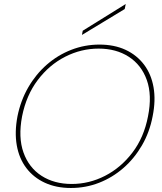

<svg xmlns="http://www.w3.org/2000/svg" viewBox="-20 -929 808 956"><path d="M333 7Q260 7 203.5 -19Q147 -45 111 -92.5Q75 -140 63.5 -205.5Q52 -271 67 -350Q83 -429 121 -494.5Q159 -560 213.5 -607.5Q268 -655 335 -681Q402 -707 475 -707Q549 -707 605 -681Q661 -655 697 -607.5Q733 -560 744.5 -494.5Q756 -429 740 -350Q725 -271 687 -205.5Q649 -140 594.5 -92.5Q540 -45 473.5 -19Q407 7 333 7ZM337 -13Q424 -13 503 -53.5Q582 -94 639.5 -169.5Q697 -245 717 -350Q738 -455 711 -530.5Q684 -606 621 -646.5Q558 -687 471 -687Q384 -687 304.5 -646.5Q225 -606 168 -530.5Q111 -455 90 -350Q70 -245 97 -169.5Q124 -94 187 -53.5Q250 -13 337 -13ZM606 -909 601 -884 388 -755 392 -776Z"/></svg>

Font: Albert Sans Thin
Style: Italic
Weight: 250
Italic angle: -11.25°
Designer: Andreas Rasmussen
Foundry: a.Foundry
Version: Version 1.025